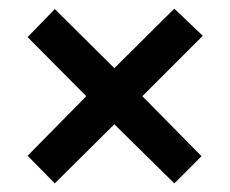

<svg xmlns="http://www.w3.org/2000/svg" viewBox="-20 -576 533 445"><path d="M384 -556 245 -418 107 -555 44 -490 180 -353 44 -215 107 -151 245 -288 384 -151 447 -214 310 -353 450 -493Z"/></svg>

Font: Noto Sans Lao Condensed SemiBold
Style: Regular
Weight: 600
Width: 3
Designer: Monotype Design Team
Foundry: Monotype Imaging Inc.
Version: Version 2.003